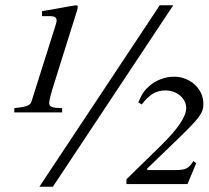

<svg xmlns="http://www.w3.org/2000/svg" viewBox="-20 -696 790 726"><path d="M139 -635H170C185 -635 194 -631 194 -619C194 -614 194 -612 189 -597L99 -312C94 -297 81 -292 34 -287V-271H215V-287C176 -288 166 -292 166 -307C166 -316 172 -340 185 -381L271 -655C273 -661 274 -667 274 -671C274 -674 272 -676 269 -676C264 -676 240 -672 209 -666C175 -660 162 -657 139 -654ZM635 -676H584L129 10H180ZM516 -301C545 -339 570 -354 606 -354C649 -354 684 -324 684 -287C684 -255 652 -208 591 -148L458 -18V0H689L722 -79L711 -87C695 -60 682 -53 646 -53H538L536 -58L650 -168C737 -252 749 -269 749 -304C749 -360 699 -406 639 -406C605 -406 572 -394 546 -372C527 -356 517 -342 503 -309Z"/></svg>

Font: XITS
Style: Italic
Weight: 400
Italic angle: -16.33°
Designer: MicroPress Inc., with final additions and corrections provided by Coen Hoffman, Elsevier (retired)
Version: Version 1.302